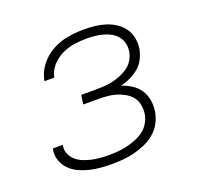

<svg xmlns="http://www.w3.org/2000/svg" viewBox="-101 -650 802 770"><g transform="rotate(-20 300.0 -265.0)"><path d="M252 8Q228 8 204 6Q180 4 157.5 -1.5Q135 -7 114.5 -16.5Q94 -26 78 -41.5Q62 -57 53.5 -79.5Q45 -102 49 -125Q50 -127 50 -128.5Q50 -130 51 -132H93Q93 -131 92.5 -129.5Q92 -128 92 -127Q89 -109 96.5 -92.5Q104 -76 117 -65Q130 -54 146 -47.5Q162 -41 179.5 -37Q197 -33 215.5 -31.5Q234 -30 252 -30Q271 -30 290.5 -31.5Q310 -33 329.5 -37.5Q349 -42 368 -49.5Q387 -57 403.5 -69Q420 -81 430.5 -99Q441 -117 444 -136Q447 -156 443 -175.5Q439 -195 427.5 -209Q416 -223 399.5 -232.5Q383 -242 364.5 -247.5Q346 -253 326 -254.5Q306 -256 286 -256H225L231 -295H293Q310 -295 328 -296Q346 -297 364 -301Q382 -305 399.5 -312Q417 -319 432.5 -330Q448 -341 458 -357.5Q468 -374 471 -392Q474 -410 470 -427Q466 -444 455.5 -457Q445 -470 430 -478.5Q415 -487 398.5 -491.5Q382 -496 364 -498Q346 -500 329 -500Q302 -500 275 -496Q248 -492 222.5 -480Q197 -468 177.5 -446Q158 -424 153 -397H111Q117 -432 139.5 -461.5Q162 -491 194 -508.5Q226 -526 260.5 -532Q295 -538 329 -538Q353 -538 376.5 -535.5Q400 -533 422 -526Q444 -519 463 -506.5Q482 -494 495 -476Q508 -458 512.5 -434.5Q517 -411 513 -387Q509 -367 499 -347Q489 -327 472 -313Q455 -299 435 -289.5Q415 -280 394 -275Q417 -267 436.5 -254.5Q456 -242 469 -222.5Q482 -203 486 -178.5Q490 -154 486 -130Q482 -106 470 -83.5Q458 -61 438 -44.5Q418 -28 395 -18Q372 -8 348 -2Q324 4 300 6Q276 8 252 8Z"/></g></svg>

Font: Iosevka Curly XLtExObl
Style: Regular
Weight: 200
Width: 7
Italic angle: -9°
Monospace: yes
Designer: Belleve Invis
Foundry: Belleve Invis
Version: Version 11.0.1; ttfautohint (v1.8.3)